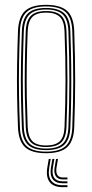

<svg xmlns="http://www.w3.org/2000/svg" viewBox="-20 -626 380 792"><path d="M170.2 6Q110.5 6 83.5 -18.9Q56.5 -43.8 54.2 -101Q51.5 -169.5 50.5 -232Q49.5 -294.5 50.5 -359Q51.5 -423.5 54.2 -498Q56.5 -556 83.6 -581Q110.8 -606 170.2 -606Q228.5 -606 256.2 -581.6Q284 -557.2 286.2 -498Q290.2 -387.2 290.1 -293.5Q290 -199.8 286.2 -101Q284 -43.8 257 -18.9Q230 6 170.2 6ZM170.2 -0.5Q226 -0.5 251.1 -23.9Q276.2 -47.2 278.2 -101.2Q282 -200 282.1 -293.6Q282.2 -387.2 278.2 -497.8Q276.2 -552.2 251.1 -575.9Q226 -599.5 170.2 -599.5Q114.5 -599.5 89.4 -575.9Q64.2 -552.2 62.2 -497.8Q59.5 -424 58.5 -359.5Q57.5 -295 58.5 -232.4Q59.5 -169.8 62.2 -101.2Q64.2 -47.8 89.2 -24.1Q114.2 -0.5 170.2 -0.5ZM170.2 -6.8Q118 -6.8 95.1 -29.1Q72.2 -51.5 70.2 -101.5Q67.5 -170.2 66.5 -232.4Q65.5 -294.5 66.5 -358.8Q67.5 -423 70.2 -497.5Q72.2 -548.2 95.2 -570.8Q118.2 -593.2 170.2 -593.2Q219.8 -593.2 244.1 -571.9Q268.5 -550.5 270.2 -497.2Q273 -421 273.8 -353.5Q274.5 -286 273.6 -223.9Q272.8 -161.8 270.2 -101.8Q268.5 -50.8 245.1 -28.8Q221.8 -6.8 170.2 -6.8ZM170.2 -13.2Q217.8 -13.2 239.1 -33.9Q260.5 -54.5 262.2 -102Q266 -201.5 266.1 -294.1Q266.2 -386.8 262.2 -497Q260.5 -546.2 238.5 -566.5Q216.5 -586.8 170.2 -586.8Q123 -586.8 101.6 -566Q80.2 -545.2 78.2 -497.2Q75.5 -423.2 74.5 -358.9Q73.5 -294.5 74.5 -232.1Q75.5 -169.8 78.2 -102Q80.2 -54.5 101.5 -33.9Q122.8 -13.2 170.2 -13.2ZM170.2 -19.5Q127 -19.5 107.5 -38.8Q88 -58 86.2 -102.2Q83.8 -164 82.6 -224.5Q81.5 -285 82.4 -351.5Q83.2 -418 86.2 -497.2Q88 -541.8 107.6 -561.1Q127.2 -580.5 170.2 -580.5Q213.5 -580.5 233 -561Q252.5 -541.5 254.2 -496.8Q258.2 -386.2 258.2 -294.2Q258.2 -202.2 254.2 -102.2Q252.5 -58 233 -38.8Q213.5 -19.5 170.2 -19.5ZM170.2 -26Q209 -26 226.9 -43.6Q244.8 -61.2 246.2 -102.5Q250 -197.5 250.2 -289.6Q250.5 -381.8 246.2 -496.5Q244.8 -539.8 226.1 -556.9Q207.5 -574 170.2 -574Q131 -574 113.5 -556Q96 -538 94.2 -497Q91.2 -417 90.4 -350.6Q89.5 -284.2 90.6 -224.2Q91.8 -164.2 94.2 -102.5Q96 -62.8 112.9 -44.4Q129.8 -26 170.2 -26ZM189.2 29.5 183.2 65Q177.2 101 191.4 119.5Q205.5 138 238.2 138H258.2V146H238.2Q201.2 146 185 125.1Q168.8 104.2 175.2 65L181.2 29.5ZM219.2 29.5 213.2 65Q210 84.8 216.5 95.4Q223 106 238.2 106H258.2V114H238.2Q219.2 114 210.4 101.1Q201.5 88.2 205.2 65L211.2 29.5ZM204.2 29.5 198.2 65Q193.5 93.2 203.8 107.6Q214 122 238.2 122H258.2V130H238.2Q210 130 197.5 113.2Q185 96.5 190.2 65L196.2 29.5Z"/></svg>

Font: Big Shoulders Inline Text Thin
Style: Regular
Weight: 100
Designer: Patric King
Foundry: XO Type Co
Version: Version 2.002